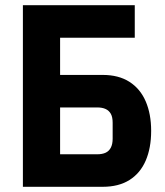

<svg xmlns="http://www.w3.org/2000/svg" viewBox="-20 -718 635 738"><path d="M68 0V-698H498V-573H211V-430H375Q436 -430 477.5 -403.5Q519 -377 540 -328.5Q561 -280 561 -215Q561 -149 540 -100.5Q519 -52 477.5 -26Q436 0 375 0ZM211 -125H354Q373 -125 386 -131Q399 -137 406 -150.5Q413 -164 413 -185V-246Q413 -268 406 -280.5Q399 -293 386 -299Q373 -305 354 -305H211Z"/></svg>

Font: IBM Plex Sans Condensed
Style: Bold
Weight: 700
Width: 3
Designer: Mike Abbink, Paul van der Laan, Pieter van Rosmalen
Foundry: Bold Monday
Version: Version 3.201